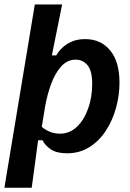

<svg xmlns="http://www.w3.org/2000/svg" viewBox="-25 -687 591 873"><path d="M-5 166.7 133.3 -666.7H257.5L210.8 -435H230.8Q239.2 -450.8 256.2 -467.9Q273.3 -485 299.6 -497.1Q325.8 -509.2 362.5 -509.2Q433.3 -509.2 475.8 -457.9Q518.3 -406.7 518.3 -310.8Q518.3 -253.3 502.5 -196.2Q486.7 -139.2 456.2 -92.5Q425.8 -45.8 381.2 -17.9Q336.7 10 280 10Q232.5 10 206.2 -7.9Q180 -25.8 168.3 -49.2H148.3L119.2 166.7ZM247.5 -79.2Q291.7 -79.2 324.6 -110.4Q357.5 -141.7 375.8 -193.3Q394.2 -245 394.2 -305.8Q394.2 -365 372.9 -390.4Q351.7 -415.8 319.2 -415.8Q280.8 -415.8 252.9 -384.6Q225 -353.3 207.1 -304.2Q189.2 -255 180 -201.7L165 -110Q180.8 -96.7 201.7 -87.9Q222.5 -79.2 247.5 -79.2Z"/></svg>

Font: Familjen Grotesk SemiBold
Style: Italic
Weight: 600
Italic angle: -9.46201°
Designer: Anders Wikstroem, Jonas Baeckman, Matilda Gysing, Kristian Moeller
Foundry: Familjen STHLM AB
Version: Version 2.002